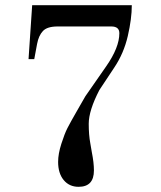

<svg xmlns="http://www.w3.org/2000/svg" viewBox="-20 -704 620 740"><path d="M104 -684H488Q488 -632 472.5 -565Q457 -498 420 -443L363 -357Q322 -278 322 -227Q322 -184 328 -152L334 -117Q342 -77 342 -47Q342 16 283 16Q247 16 225.5 -10Q204 -36 204 -80Q204 -111 216.5 -150Q229 -189 240 -210.5Q251 -232 278 -279Q305 -326 309 -333L389 -448Q440 -521 440 -576Q440 -602 409 -602H202Q162 -602 145.5 -584.5Q129 -567 123 -535L112 -476H90Z"/></svg>

Font: Old Standard TT
Style: Regular
Weight: 400
Designer: Alexey Kryukov <alexios@thessalonica.org.ru>
Version: Version 1.0